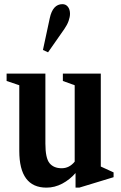

<svg xmlns="http://www.w3.org/2000/svg" viewBox="-20 -870 570 901"><path d="M198 10.5Q70.5 10.5 70.5 -162V-470L11 -490V-524.5H193V-196Q193 -128 212.5 -104.2Q232 -80.5 269.5 -80.5Q305.5 -80.5 330.5 -111.5V-470L275 -490V-524.5H453V-88.5L513 -61V-38.5L352 10.5H334.5V-58Q307.5 -27 272 -8.2Q236.5 10.5 198 10.5ZM205.5 -624.5 181.5 -635.5 213.5 -784.5Q227.5 -850.5 273 -850.5Q289 -850.5 298.8 -838Q308.5 -825.5 308.5 -805.5Q308.5 -790.5 302 -772Q295.5 -753.5 282 -734Z"/></svg>

Font: Libre Caslon Condensed
Style: Bold
Weight: 700
Designer: Pablo Impallari, Rodrigo Fuenzalida, Katja Schimmel, Ertekin Erdin
Foundry: Pablo Impallari, Rodrigo Fuenzalida
Version: Version 2.000; ttfautohint (v1.8.4.7-5d5b);gftools[0.9.33]